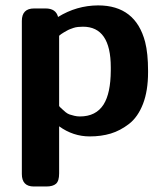

<svg xmlns="http://www.w3.org/2000/svg" viewBox="-20 -489 601 704"><path d="M60.1 148.9V-412.1Q60.1 -458 105 -458Q105 -458 147 -458Q185.1 -458 192.9 -426.8Q260.7 -468.8 339.8 -469.2Q477.1 -469.2 512.2 -335Q522.9 -293 522.9 -229.5Q522.9 -227.1 522.9 -224.1Q522.9 -156.2 504.4 -108.2Q485.8 -60.1 453.4 -34.9Q420.9 -9.8 386 0.7Q351.1 11.2 309.1 11.2Q248 11.2 196.8 -25.9V147Q196.8 174.8 185.3 184.8Q173.8 194.8 149.9 194.8H104Q60.1 194.8 60.1 148.9ZM196.8 -100.1 202.1 -94.2Q208 -89.4 210.9 -86.2Q213.9 -83 220.9 -77.4Q228 -71.8 235.1 -69.3Q242.2 -66.9 252.2 -64.5Q262.2 -62 272.9 -62Q332 -62 359.9 -106Q385.7 -147 386.2 -230V-242.2Q386.2 -391.1 284.2 -391.1Q274.4 -391.1 265.6 -390.1Q256.8 -389.2 249 -386.5Q241.2 -383.8 236.1 -381.8Q231 -379.9 223.4 -375.5Q215.8 -371.1 213.9 -370.1Q211.9 -369.1 204.1 -363.8L196.8 -357.9Z"/></svg>

Font: CMU Sans Serif
Style: Bold
Weight: 700
Version: Version 0.7.0